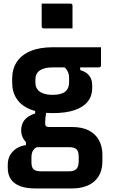

<svg xmlns="http://www.w3.org/2000/svg" viewBox="-20 -814 640 1084"><path d="M99.5 -77.5Q99.5 -99.9 107.7 -118.5Q115.8 -137.2 133.6 -151.1Q151.5 -165 178.4 -173.2V-205L241.3 -181.3Q238.1 -166.1 236.5 -150.6Q234.9 -135.1 234.9 -118.5Q234.9 -106.3 239.9 -101.6Q244.8 -97 256.6 -97H385.7Q444.6 -97 482.5 -76.9Q520.5 -56.8 539.3 -21.5Q558.1 13.8 558.1 60V97.2Q558.1 131.3 547.4 159.4Q536.7 187.4 515 207.7Q493.4 228 460.6 239Q427.8 250 383.7 250H179.8Q127.8 250 93.3 236.7Q58.8 223.4 41.3 197.7Q23.8 172.1 23.8 133.5V115.7Q23.8 85.5 36.6 62.6Q49.4 39.6 72.3 24.6Q95.2 9.6 126.4 5.2V-32.6L199.6 12.5Q183.5 17.2 174.5 26.1Q165.5 35 161.5 46.6Q157.5 58.2 157.5 73V103.6Q157.5 121.2 162.9 132.1Q168.2 143 180.2 148.2Q192.2 153.3 211.5 153.3H370.2Q384.7 153.3 395 149.7Q405.2 146.1 411.4 140Q418.4 132.9 421.3 121.4Q424.3 109.9 424.3 96.3V68.8Q424.3 41 412.2 29.1Q400.2 17.1 370.2 17.1H190Q167.1 17.1 146.3 4.4Q125.5 -8.2 112.5 -30Q99.5 -51.8 99.5 -77.5ZM339 -438.8 432.8 -446.5V-418.5Q468.4 -407.5 484.4 -386.3Q500.5 -365.1 500.5 -331.3V-315.5Q500.5 -272.5 475.8 -241Q451.2 -209.6 401.8 -192.5Q352.4 -175.4 277.6 -175.4Q203.6 -175.4 152.5 -195.8Q101.4 -216.3 75 -255Q48.7 -293.7 48.7 -347.8V-369.5Q48.7 -425 75 -464.7Q101.4 -504.4 152.5 -525.8Q203.6 -547.2 277.6 -547.2Q345.6 -547.2 414 -547.2Q482.4 -547.2 550.3 -547.2Q550.3 -522 550.3 -496.4Q550.3 -470.7 550.3 -444.6Q550.3 -440.6 547.3 -437.1Q544.3 -433.6 539.3 -433.6Q496.3 -433.6 454.9 -433.6Q413.5 -433.6 370.5 -433.6Q327.5 -433.6 277.6 -433.6Q230.5 -433.6 205.1 -416.6Q179.8 -399.5 179.8 -364.4V-347Q179.8 -332.5 184.3 -322Q188.8 -311.6 197 -302.5Q209.3 -291.2 229.2 -284.9Q249.2 -278.6 277.6 -278.6Q325.5 -278.6 347.9 -296.5Q370.2 -314.3 370.2 -349.7V-371.4Q370.2 -385.4 367.4 -396.8Q364.5 -408.1 357.9 -418.3Q351.4 -428.5 339 -438.8ZM215.4 -793.6Q234.6 -793.6 255.1 -793.6Q275.5 -793.6 296.8 -793.6Q318.1 -793.6 338.6 -793.6Q359 -793.6 378.3 -793.6Q383.3 -793.6 386.3 -790.6Q389.3 -787.6 389.3 -782.6V-653.8Q370 -653.8 349.6 -653.8Q329.1 -653.8 307.8 -653.8Q286.5 -653.8 266.1 -653.8Q245.6 -653.8 226.4 -653.8Q221.4 -653.8 218.4 -656.8Q215.4 -659.8 215.4 -664.8Z"/></svg>

Font: Recursive Sans Linear Light
Style: Regular
Weight: 300
Version: Version 1.085